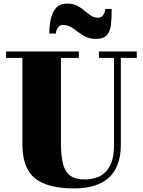

<svg xmlns="http://www.w3.org/2000/svg" viewBox="-20 -1037 798 1071"><path d="M330 -898Q313 -898 302.5 -882.2Q292 -866.5 292 -850H255Q255 -892.5 263.2 -930.8Q271.5 -969 293 -993Q314.5 -1017 354 -1017Q388 -1017 410.8 -1005Q433.5 -993 451.5 -977.5Q469.5 -962 487.2 -950Q505 -938 528 -938Q545.5 -938 556.2 -954.2Q567 -970.5 567 -987H603Q603 -940 599.2 -902.2Q595.5 -864.5 577 -842.2Q558.5 -820 514 -820Q481.5 -820 458 -831.8Q434.5 -843.5 415 -859Q395.5 -874.5 375.5 -886.2Q355.5 -898 330 -898ZM14 -750H420V-714H320V-240Q320 -174 330 -128.5Q340 -83 369 -59.5Q398 -36 455 -36Q497 -36 533.8 -52.8Q570.5 -69.5 593.2 -111.8Q616 -154 616 -230V-714H532V-750H743V-714H654V-230Q654 -106.5 587.5 -46.2Q521 14 395 14Q243 14 174 -43.2Q105 -100.5 105 -230V-714H14Z"/></svg>

Font: Bodoni* 06pt Fatface
Style: Regular
Weight: 900
Version: Version 2.3